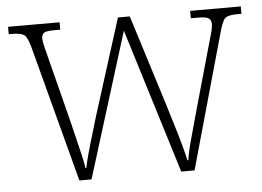

<svg xmlns="http://www.w3.org/2000/svg" viewBox="-44 -591 880 646"><g transform="rotate(-5 396.5 -268.0)"><path d="M78 -458Q69 -493 58 -502Q47 -511 17 -511H5V-536H179V-511H158Q132 -511 124 -505.5Q116 -500 116 -487Q116 -479 121 -457.5Q126 -436 130 -422L184 -210Q190 -186 198 -152.5Q206 -119 213.5 -88Q221 -57 223 -40H226Q229 -57 237.5 -88Q246 -119 256.5 -153Q267 -187 274 -212L376 -535H416L513 -226Q520 -202 531.5 -165Q543 -128 553 -92Q563 -56 567 -36H570Q574 -64 586.5 -109Q599 -154 615 -212L674 -421Q680 -441 684.5 -458Q689 -475 689 -485Q689 -498 681 -504.5Q673 -511 646 -511H620V-536H791V-511H776Q746 -511 736 -502Q726 -493 716 -456L588 0H543L392 -489L240 0H199Z"/></g></svg>

Font: Noto Serif Lao SemiCondensed ExtraLight
Style: Regular
Weight: 200
Width: 4
Designer: Monotype Design Team
Foundry: Monotype Imaging Inc.
Version: Version 2.003; ttfautohint (v1.8.4.7-5d5b)